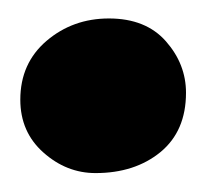

<svg xmlns="http://www.w3.org/2000/svg" viewBox="-20 -491 224 208"><path d="M83.5 -303.5Q52 -303.5 27 -325.8Q2 -348 2 -383Q2 -422.5 30.5 -446.8Q59 -471 98 -471Q138 -471 159.8 -446.2Q181.5 -421.5 181.5 -390.5Q181.5 -349 153.8 -326.2Q126 -303.5 83.5 -303.5Z"/></svg>

Font: Merriweather 24pt ExtraBold
Style: Regular
Weight: 800
Version: Version 2.100